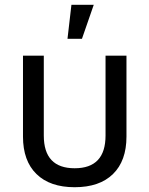

<svg xmlns="http://www.w3.org/2000/svg" viewBox="-20 -781 631 811"><path d="M295.4 9.8Q190.9 9.8 134 -45.9Q77.1 -101.6 77.1 -204.1V-545.9H165V-208.5Q165 -70.3 295.4 -70.3Q425.8 -70.3 425.8 -208.5V-545.9H514.2V-204.1Q514.2 -101.6 457.3 -45.9Q400.4 9.8 295.4 9.8ZM265.1 -617.2 281.7 -760.7H376L326.2 -617.2Z"/></svg>

Font: Inter-Regular
Style: Regular
Weight: 400
Designer: Rasmus Andersson
Foundry: rsms
Version: Version 4.000;git-a52131595